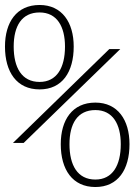

<svg xmlns="http://www.w3.org/2000/svg" viewBox="-20 -742 540 771"><path d="M139 -383C230 -383 276 -453 276 -555C276 -652 229 -722 139 -722C46 -722 0 -652 0 -555C0 -453 47 -383 139 -383ZM139 -413C67 -413 35 -471 35 -555C35 -637 67 -692 139 -692C209 -692 241 -635 241 -555C241 -470 208 -413 139 -413ZM32 -168H75L463 -545H419ZM363 9C454 9 500 -61 500 -163C500 -260 453 -330 363 -330C270 -330 224 -260 224 -163C224 -61 271 9 363 9ZM363 -21C291 -21 259 -79 259 -163C259 -245 291 -300 363 -300C433 -300 465 -243 465 -163C465 -78 432 -21 363 -21Z"/></svg>

Font: Noto Sans Mono ExtraCondensed ExtraLight
Style: Regular
Weight: 200
Width: 2
Designer: Monotype Design Team
Foundry: Monotype Imaging Inc.
Version: Version 2.014